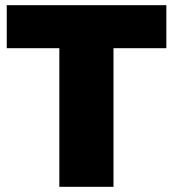

<svg xmlns="http://www.w3.org/2000/svg" viewBox="-20 -721 668 741"><path d="M6 -701H622V-535H418V0H209V-535H6Z"/></svg>

Font: #9Slide03 Montserrat ExtraBold
Style: Regular
Weight: 800
Designer: Julieta Ulanovsky
Foundry: Julieta Ulanovsky
Version: Version 6.001